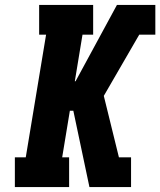

<svg xmlns="http://www.w3.org/2000/svg" viewBox="-20 -755 647 775"><path d="M40 0V-120H84L166 -615H138V-735H356V-615H313L282 -427H285L452 -735H607V-615H542L399 -368L460 -120H509V0H341L276 -308H262L231 -120H259V0Z"/></svg>

Font: Iosevka Etoile Heavy Oblique
Style: Regular
Weight: 900
Italic angle: -9°
Designer: Belleve Invis
Foundry: Belleve Invis
Version: Version 15.5.2; ttfautohint (v1.8.4)